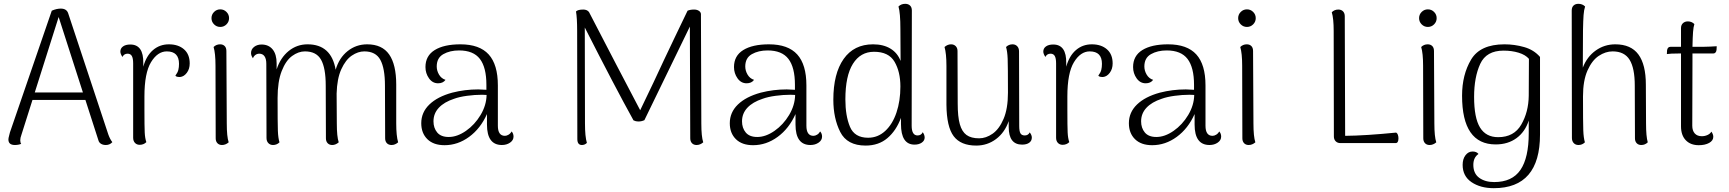

<svg xmlns="http://www.w3.org/2000/svg" viewBox="-20 -749 9051 1005"><path d="M568 -5Q555 10 534 10Q519 10 508.5 3.5Q498 -3 495 -15L427 -226H150L92 -43Q86 -27 86 -15Q86 -2 91 4Q76 10 58 10Q24 10 24 -19Q24 -26 27.5 -38Q31 -50 32 -56L251 -693Q276 -704 298 -704Q329 -704 337 -679L547 -45Q556 -20 568 -5ZM414 -265 287 -660 162 -265Z M973 -417Q973 -388 958 -368Q943 -348 923 -346H919Q903 -346 898 -353Q910 -369 913.5 -383Q917 -397 917 -415Q917 -480 853 -480Q805 -480 770.5 -423.5Q736 -367 736 -244V-174Q736 -87 737.5 -56Q739 -25 746 -5Q732 9 711 9Q696 9 686.5 -1Q677 -11 677 -28V-417Q677 -444 670 -456Q663 -468 648 -468Q629 -468 621 -451Q610 -467 610 -479Q610 -496 624 -506Q638 -516 662 -516Q732 -516 730 -418V-400Q746 -457 781 -487Q816 -517 864 -517Q913 -517 943 -491Q973 -465 973 -417Z M1087 -654Q1087 -673 1100.5 -686.5Q1114 -700 1133 -700Q1152 -700 1165.5 -686.5Q1179 -673 1179 -654Q1179 -635 1165.5 -621.5Q1152 -608 1133 -608Q1114 -608 1100.5 -621.5Q1087 -635 1087 -654ZM1177 -4Q1161 10 1142 10Q1127 10 1118 0.5Q1109 -9 1109 -25L1108 -405Q1108 -470 1098 -503Q1112 -517 1132 -517Q1147 -517 1156 -508Q1165 -499 1165 -482L1167 -103Q1167 -34 1177 -4Z M2064 -4Q2048 10 2030 10Q2014 10 2005 0.5Q1996 -9 1996 -25L1995 -301Q1995 -391 1971 -435.5Q1947 -480 1887 -480Q1854 -480 1821.5 -458Q1789 -436 1766.5 -386.5Q1744 -337 1742 -259L1743 -103Q1743 -34 1753 -4Q1737 10 1719 10Q1704 10 1695 0.5Q1686 -9 1686 -25L1685 -301Q1685 -393 1660.5 -436.5Q1636 -480 1576 -480Q1542 -480 1509 -456Q1476 -432 1454.5 -377Q1433 -322 1433 -236Q1433 -103 1434.5 -64.5Q1436 -26 1443 -4Q1429 10 1409 10Q1394 10 1384.5 0Q1375 -10 1375 -27L1374 -415Q1374 -441 1364.5 -454.5Q1355 -468 1337 -468Q1326 -468 1317 -461.5Q1308 -455 1304 -444Q1294 -458 1294 -471Q1294 -491 1310 -503.5Q1326 -516 1349 -516Q1386 -516 1407 -490.5Q1428 -465 1428 -417V-386Q1448 -447 1491 -482Q1534 -517 1590 -517Q1714 -517 1737 -384Q1755 -446 1799.5 -481.5Q1844 -517 1902 -517Q1980 -517 2017 -464Q2054 -411 2054 -306V-103Q2054 -38 2064 -4Z M2668 -34Q2668 -15 2650 -2.5Q2632 10 2607 10Q2529 10 2529 -97V-152Q2495 -76 2435.5 -32.5Q2376 11 2307 11Q2249 11 2217 -20.5Q2185 -52 2185 -104Q2185 -161 2227.5 -202Q2270 -243 2347 -264Q2413 -281 2483 -281Q2498 -281 2526 -279V-305Q2526 -396 2492 -440.5Q2458 -485 2383 -485Q2335 -485 2300.5 -465.5Q2266 -446 2266 -401Q2266 -379 2278 -358.5Q2290 -338 2312 -331Q2299 -313 2273 -313Q2244 -313 2225.5 -339Q2207 -365 2207 -398Q2207 -457 2255.5 -487Q2304 -517 2390 -517Q2490 -517 2538 -464Q2586 -411 2586 -302V-91Q2586 -38 2623 -38Q2632 -38 2642 -44Q2652 -50 2658 -61Q2668 -50 2668 -34ZM2527 -252 2503 -253Q2465 -253 2424.5 -247.5Q2384 -242 2357 -232Q2305 -215 2277 -185Q2249 -155 2249 -114Q2249 -79 2268.5 -55.5Q2288 -32 2329 -32Q2373 -32 2419 -64Q2465 -96 2495.5 -147Q2526 -198 2527 -252Z M3661 -4Q3645 10 3626 10Q3611 10 3602 0.5Q3593 -9 3593 -25L3591 -610L3353 -120Q3338 -113 3321 -113Q3308 -113 3296 -119Q3199 -294 3041 -605L3042 -103Q3042 -34 3052 -1Q3041 10 3026 10Q3002 10 3002 -21L3001 -588Q3001 -655 2995 -689Q3005 -699 3033 -699Q3053 -699 3063 -686Q3214 -394 3331 -172Q3406 -327 3457 -438Q3485 -497 3515.5 -561Q3546 -625 3579 -693Q3593 -699 3613 -699Q3628 -699 3638 -692.5Q3648 -686 3649 -676L3651 -103Q3651 -34 3661 -4Z M4283 -34Q4283 -15 4265 -2.5Q4247 10 4222 10Q4144 10 4144 -97V-152Q4110 -76 4050.5 -32.5Q3991 11 3922 11Q3864 11 3832 -20.5Q3800 -52 3800 -104Q3800 -161 3842.5 -202Q3885 -243 3962 -264Q4028 -281 4098 -281Q4113 -281 4141 -279V-305Q4141 -396 4107 -440.5Q4073 -485 3998 -485Q3950 -485 3915.5 -465.5Q3881 -446 3881 -401Q3881 -379 3893 -358.5Q3905 -338 3927 -331Q3914 -313 3888 -313Q3859 -313 3840.5 -339Q3822 -365 3822 -398Q3822 -457 3870.5 -487Q3919 -517 4005 -517Q4105 -517 4153 -464Q4201 -411 4201 -302V-91Q4201 -38 4238 -38Q4247 -38 4257 -44Q4267 -50 4273 -61Q4283 -50 4283 -34ZM4142 -252 4118 -253Q4080 -253 4039.5 -247.5Q3999 -242 3972 -232Q3920 -215 3892 -185Q3864 -155 3864 -114Q3864 -79 3883.5 -55.5Q3903 -32 3944 -32Q3988 -32 4034 -64Q4080 -96 4110.5 -147Q4141 -198 4142 -252Z M4820 -29Q4820 -13 4805 -2.5Q4790 8 4767 8Q4696 8 4696 -100V-132Q4671 -65 4625 -26Q4579 13 4511 13Q4414 13 4378 -58.5Q4342 -130 4342 -227Q4342 -364 4396 -440.5Q4450 -517 4550 -517Q4604 -517 4641 -494.5Q4678 -472 4694 -430L4693 -597Q4693 -681 4683 -715Q4697 -729 4718 -729Q4734 -729 4743.5 -720Q4753 -711 4753 -694L4752 -91Q4752 -40 4783 -40Q4802 -40 4810 -57Q4820 -43 4820 -29ZM4693 -296Q4693 -373 4662.5 -425.5Q4632 -478 4555 -478Q4484 -478 4444.5 -415Q4405 -352 4405 -229Q4405 -143 4429 -85.5Q4453 -28 4524 -28Q4575 -28 4613.5 -63.5Q4652 -99 4672.5 -160Q4693 -221 4693 -296Z M5381 -29Q5381 -12 5367.5 -2Q5354 8 5330 8Q5260 8 5260 -84V-115Q5239 -55 5193.5 -21Q5148 13 5090 13Q5009 13 4972 -36Q4935 -85 4934 -201V-404Q4934 -469 4924 -503Q4940 -517 4958 -517Q4973 -517 4982.5 -507.5Q4992 -498 4992 -482L4993 -207Q4993 -138 5004 -99Q5015 -60 5039 -42.5Q5063 -25 5105 -25Q5141 -25 5175.5 -49Q5210 -73 5233 -126.5Q5256 -180 5256 -264Q5256 -402 5254.5 -441Q5253 -480 5246 -503Q5260 -517 5280 -517Q5295 -517 5304.5 -507Q5314 -497 5314 -480L5315 -90Q5315 -62 5321.5 -51Q5328 -40 5344 -40Q5362 -40 5370 -56Q5381 -42 5381 -29Z M5804 -417Q5804 -388 5789 -368Q5774 -348 5754 -346H5750Q5734 -346 5729 -353Q5741 -369 5744.5 -383Q5748 -397 5748 -415Q5748 -480 5684 -480Q5636 -480 5601.5 -423.5Q5567 -367 5567 -244V-174Q5567 -87 5568.5 -56Q5570 -25 5577 -5Q5563 9 5542 9Q5527 9 5517.5 -1Q5508 -11 5508 -28V-417Q5508 -444 5501 -456Q5494 -468 5479 -468Q5460 -468 5452 -451Q5441 -467 5441 -479Q5441 -496 5455 -506Q5469 -516 5493 -516Q5563 -516 5561 -418V-400Q5577 -457 5612 -487Q5647 -517 5695 -517Q5744 -517 5774 -491Q5804 -465 5804 -417Z M6372 -34Q6372 -15 6354 -2.5Q6336 10 6311 10Q6233 10 6233 -97V-152Q6199 -76 6139.5 -32.5Q6080 11 6011 11Q5953 11 5921 -20.5Q5889 -52 5889 -104Q5889 -161 5931.5 -202Q5974 -243 6051 -264Q6117 -281 6187 -281Q6202 -281 6230 -279V-305Q6230 -396 6196 -440.5Q6162 -485 6087 -485Q6039 -485 6004.5 -465.5Q5970 -446 5970 -401Q5970 -379 5982 -358.5Q5994 -338 6016 -331Q6003 -313 5977 -313Q5948 -313 5929.5 -339Q5911 -365 5911 -398Q5911 -457 5959.5 -487Q6008 -517 6094 -517Q6194 -517 6242 -464Q6290 -411 6290 -302V-91Q6290 -38 6327 -38Q6336 -38 6346 -44Q6356 -50 6362 -61Q6372 -50 6372 -34ZM6231 -252 6207 -253Q6169 -253 6128.5 -247.5Q6088 -242 6061 -232Q6009 -215 5981 -185Q5953 -155 5953 -114Q5953 -79 5972.5 -55.5Q5992 -32 6033 -32Q6077 -32 6123 -64Q6169 -96 6199.5 -147Q6230 -198 6231 -252Z M6461 -654Q6461 -673 6474.5 -686.5Q6488 -700 6507 -700Q6526 -700 6539.5 -686.5Q6553 -673 6553 -654Q6553 -635 6539.5 -621.5Q6526 -608 6507 -608Q6488 -608 6474.5 -621.5Q6461 -635 6461 -654ZM6551 -4Q6535 10 6516 10Q6501 10 6492 0.5Q6483 -9 6483 -25L6482 -405Q6482 -470 6472 -503Q6486 -517 6506 -517Q6521 -517 6530 -508Q6539 -499 6539 -482L6541 -103Q6541 -34 6551 -4Z M7021 -38Q7128 -39 7288 -55Q7294 -52 7297 -43.5Q7300 -35 7300 -25Q7300 0 7285 0H6996Q6981 0 6971.5 -9.5Q6962 -19 6962 -35L6961 -587Q6961 -652 6951 -685Q6965 -699 6985 -699Q7001 -699 7010 -689.5Q7019 -680 7019 -664Z M7408 -654Q7408 -673 7421.5 -686.5Q7435 -700 7454 -700Q7473 -700 7486.5 -686.5Q7500 -673 7500 -654Q7500 -635 7486.5 -621.5Q7473 -608 7454 -608Q7435 -608 7421.5 -621.5Q7408 -635 7408 -654ZM7498 -4Q7482 10 7463 10Q7448 10 7439 0.5Q7430 -9 7430 -25L7429 -405Q7429 -470 7419 -503Q7433 -517 7453 -517Q7468 -517 7477 -508Q7486 -499 7486 -482L7488 -103Q7488 -34 7498 -4Z M7636 114Q7636 83 7651 63.5Q7666 44 7688 44Q7709 44 7719 57Q7692 75 7692 114Q7692 159 7722.5 181.5Q7753 204 7801 204Q7895 204 7938.5 140.5Q7982 77 7982 -52V-118Q7963 -59 7918 -26Q7873 7 7809 7Q7633 7 7633 -248Q7633 -358 7680.5 -437.5Q7728 -517 7855 -517Q7908 -517 7958.5 -502.5Q8009 -488 8041 -451V-45Q8041 236 7799 236Q7729 236 7682.5 204.5Q7636 173 7636 114ZM7982 -248 7983 -441Q7965 -462 7929.5 -473Q7894 -484 7850 -484Q7760 -484 7728 -414.5Q7696 -345 7696 -242Q7696 -132 7727 -81.5Q7758 -31 7822 -31Q7905 -31 7943 -97Q7981 -163 7982 -248Z M8605 -4Q8591 10 8571 10Q8556 10 8547 0.5Q8538 -9 8538 -25L8537 -301Q8537 -392 8510 -436Q8483 -480 8421 -480Q8384 -480 8348.5 -456.5Q8313 -433 8289.5 -380Q8266 -327 8266 -244Q8266 -106 8267.5 -66.5Q8269 -27 8276 -4Q8262 10 8242 10Q8227 10 8217.5 0Q8208 -10 8208 -27L8207 -694Q8207 -711 8216.5 -720Q8226 -729 8242 -729Q8263 -729 8277 -715Q8271 -697 8269 -670Q8267 -643 8266 -591L8265 -395Q8287 -452 8332.5 -484.5Q8378 -517 8435 -517Q8517 -517 8556 -464Q8595 -411 8595 -306L8596 -103Q8596 -35 8605 -4Z M8966 -507 8965 -488Q8964 -479 8959.5 -474Q8955 -469 8948 -469H8839V-427L8838 -91Q8838 -65 8851 -50.5Q8864 -36 8888 -36Q8904 -36 8918 -42.5Q8932 -49 8938 -60Q8948 -46 8948 -33Q8948 -13 8926.5 -1Q8905 11 8872 11Q8829 11 8804 -15Q8779 -41 8779 -88V-469H8765Q8724 -469 8705 -466L8706 -485Q8707 -494 8711.5 -499Q8716 -504 8724 -504H8779V-602Q8779 -618 8789 -627.5Q8799 -637 8815 -637Q8835 -637 8849 -623Q8844 -608 8842 -581Q8840 -554 8839 -504H8895Q8909 -504 8930.5 -505Q8952 -506 8966 -507Z"/></svg>

Font: Arima Madurai Light
Style: Regular
Weight: 300
Designer: Joana Correia and Natanael Gama
Foundry: NDISCOVER
Version: Version 1.020